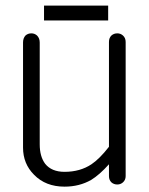

<svg xmlns="http://www.w3.org/2000/svg" viewBox="-20 -660 540 696"><path d="M435.5 -21.5V-507.8Q435.5 -522.5 425.8 -531.2Q417 -539.1 405.3 -539.1Q392.6 -539.1 383.8 -531.2Q375 -522.5 375 -507.8V-127.9Q340.8 -84 311.5 -64.5Q270.5 -37.1 213.9 -37.1Q167 -37.1 143.6 -66.4Q124 -92.8 124 -136.7V-505.9Q124 -521.5 114.3 -531.2Q105.5 -539.1 93.8 -539.1Q81.1 -539.1 72.3 -531.2Q63.5 -521.5 63.5 -505.9V-125Q63.5 -66.4 103.5 -26.4Q145.5 16.6 213.9 16.6Q267.6 16.6 310.5 -7.8Q340.8 -26.4 375 -64.5V-21.5Q375 -7.8 383.8 1Q392.6 8.8 405.3 8.8Q417 8.8 425.8 1Q435.5 -7.8 435.5 -21.5ZM139.6 -639.6V-585.9H372.1V-639.6Z"/></svg>

Font: GulimChe
Style: Regular
Weight: 400
Monospace: yes
Version: Version 2.21